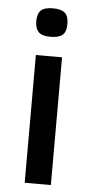

<svg xmlns="http://www.w3.org/2000/svg" viewBox="-52 -736 363 767"><g transform="rotate(5 129.5 -352.0)"><path d="M191.9 -647Q191.9 -614.7 176.5 -602.3Q161.1 -589.8 128.9 -589.8Q93.8 -589.8 80.3 -604.5Q66.9 -619.1 66.9 -647Q66.9 -677.2 81.1 -690.7Q95.2 -704.1 128.9 -704.1Q162.6 -704.1 177.2 -690.9Q191.9 -677.7 191.9 -647ZM77.1 0V-512.2H182.1V0Z"/></g></svg>

Font: Lorenzo Sans Medium
Style: Regular
Weight: 500
Foundry: Intel Corporation
Version: Version 1.00; ttfautohint (v1.5)